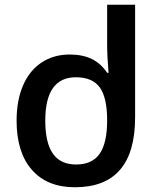

<svg xmlns="http://www.w3.org/2000/svg" viewBox="-20 -780 666 810"><path d="M50 -271Q50 -356 77 -419Q104 -482 155 -516Q206 -550 274 -550Q329 -550 367.5 -531Q406 -512 432 -473H438Q432 -541 432 -592V-760H550V-285Q550 10 296 10Q179 10 114.5 -63.5Q50 -137 50 -271ZM432 -272Q432 -368 401 -411Q370 -454 300 -454Q171 -454 171 -271Q171 -178 203 -132Q235 -86 301 -86Q369 -86 400.5 -131.5Q432 -177 432 -272Z"/></svg>

Font: Noto Sans Georgian Medium
Style: Regular
Weight: 500
Designer: Monotype Design team
Foundry: Monotype Imaging Inc.
Version: Version 1.000